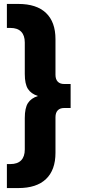

<svg xmlns="http://www.w3.org/2000/svg" viewBox="-20 -762 431 976"><path d="M339 -335V-213H306Q285 -213 273.5 -201Q262 -189 262 -166V15Q262 102 214 148Q166 194 73 194H15V72H33Q69 72 87.5 53Q106 34 106 -2V-162Q106 -213 122 -238Q138 -263 173 -274Q138 -285 122 -310Q106 -335 106 -386V-546Q106 -582 87.5 -601Q69 -620 33 -620H15V-742H73Q166 -742 214 -696Q262 -650 262 -563V-382Q262 -359 273.5 -347Q285 -335 306 -335Z"/></svg>

Font: mBank
Style: Bold
Weight: 700
Designer: Julieta Ulanovsky
Foundry: Julieta Ulanovsky
Version: Version 7.200